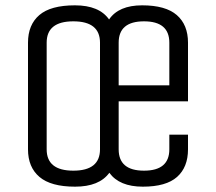

<svg xmlns="http://www.w3.org/2000/svg" viewBox="-20 -685 810 720"><path d="M615 -125V-180H685V-125Q685 -58 644 -21.5Q603 15 515.5 15Q428 15 390 -37Q352 15 261.5 15Q171 15 128 -21.5Q85 -58 85 -125V-525Q85 -592 127.5 -628.5Q170 -665 261 -665Q352 -665 389 -612Q425 -665 513 -665Q601 -665 643 -628.5Q685 -592 685 -525V-305H425V-125Q425 -45 520 -45Q615 -45 615 -125ZM355 -125V-525Q355 -605 255 -605Q155 -605 155 -525V-125Q155 -45 255 -45Q355 -45 355 -125ZM425 -525V-365H615V-525Q615 -605 520 -605Q425 -605 425 -525Z"/></svg>

Font: Unica One
Style: Regular
Weight: 400
Designer: Eduardo Rodriguez Tunni
Foundry: Eduardo Rodriguez Tunni
Version: Version 1.001